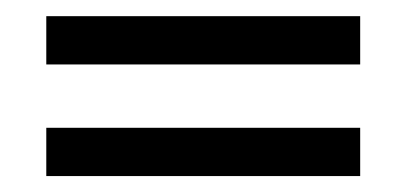

<svg xmlns="http://www.w3.org/2000/svg" viewBox="-20 -429 510 241"><path d="M38.1 -348.1V-408.7H432.1V-348.1ZM38.1 -208V-268.6H432.1V-208Z"/></svg>

Font: Elstob 6pt SemiBold
Style: Regular
Weight: 600
Designer: Peter S. Baker
Version: Version 1.015